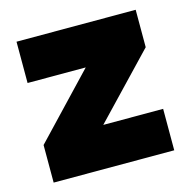

<svg xmlns="http://www.w3.org/2000/svg" viewBox="-80 -571 643 649"><g transform="rotate(-15 241.5 -246.0)"><path d="M452.5 -145V0H30.5V-131.5L236 -348H32.5V-492.5H449.5V-361.5L243 -145Z"/></g></svg>

Font: Anek Latin ExtraBold
Style: Regular
Weight: 800
Designer: Yesha Goshar
Foundry: Ek Type
Version: Version 1.003